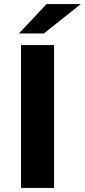

<svg xmlns="http://www.w3.org/2000/svg" viewBox="-20 -921 416 941"><path d="M83 0V-700H245V0ZM73 -757 208 -901H376L195 -757Z"/></svg>

Font: MOST Montserrat
Style: Bold
Weight: 700
Designer: Julieta Ulanovsky
Foundry: Julieta Ulanovsky
Version: Version 8.000;March 11, 2024;FontCreator 15.0.0.2926 64-bit